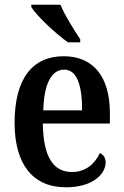

<svg xmlns="http://www.w3.org/2000/svg" viewBox="-20 -786 525 816"><path d="M269 -606H321V-619C296 -657 255 -721 237 -766H113V-756C134 -721 217 -642 269 -606ZM260 10C378 10 429 -49 429 -96C429 -117 418 -130 404 -135C384 -91 345 -55 286 -55C207 -55 164 -118 162 -261H447V-306C447 -464 373 -547 251 -547C118 -547 42 -452 42 -264C42 -90 118 10 260 10ZM329 -317H164C167 -429 198 -490 253 -490C308 -490 329 -422 329 -317Z"/></svg>

Font: Noto Serif Armenian Condensed SemiBold
Style: Regular
Weight: 600
Width: 3
Designer: Monotype Design Team
Foundry: Monotype Imaging Inc.
Version: Version 2.008